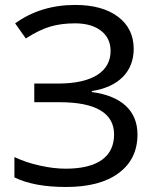

<svg xmlns="http://www.w3.org/2000/svg" viewBox="-20 -744 628 774"><path d="M519 -546.9C519 -601.1 498 -644.5 456.1 -676.3C414.1 -708 356.4 -724.1 283.2 -724.1C190.4 -724.1 109.9 -699.2 41 -649.9L84 -588.9C119.6 -611.8 152.3 -627.9 182.1 -636.7C211.9 -645.5 245.1 -649.9 282.2 -649.9C326.2 -649.9 361.3 -640.1 387.2 -620.1C413.1 -600.1 425.8 -572.8 425.8 -538.1C425.8 -458 356 -407.2 214.8 -407.2H118.2V-332H220.2C366.2 -332 439.9 -287.6 439.9 -202.1C439.9 -112.8 374 -64 245.1 -64C213.4 -64 178.7 -67.9 142.1 -76.2C105 -84 70.3 -95.7 38.1 -110.8V-28.8C91.3 -2.9 160.6 9.8 246.1 9.8C337.4 9.8 408.2 -8.8 458.5 -46.4C508.8 -83.5 534.2 -135.3 534.2 -202.1C534.2 -296.4 471.2 -356.9 350.1 -373V-377C457 -393.1 519 -454.6 519 -546.9Z"/></svg>

Font: Noto Reveo Sans
Style: Regular
Weight: 400
Designer: Monotype Design team
Foundry: Monotype Imaging Inc.
Version: Version 1.04